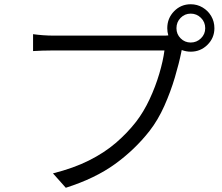

<svg xmlns="http://www.w3.org/2000/svg" viewBox="-20 -847 1040 899"><path d="M806.2 -714.8Q806.2 -687 825.7 -667.5Q845.2 -647.9 873 -647.9Q900.9 -647.9 920.9 -667.5Q940.9 -687 940.9 -714.8Q940.9 -743.7 920.9 -763.4Q900.9 -783.2 873 -783.2Q845.2 -783.2 825.7 -763.4Q806.2 -743.7 806.2 -714.8ZM763.2 -714.8Q763.2 -761.7 795.2 -794.4Q827.1 -827.1 873 -827.1Q903.3 -827.1 928.7 -812Q954.1 -796.9 969 -771.5Q983.9 -746.1 983.9 -714.8Q983.9 -669.4 951.4 -637.2Q918.9 -605 873 -605Q851.6 -605 831.1 -612.8Q830.1 -610.8 829.8 -608.6Q829.6 -606.4 829.1 -604Q818.4 -550.8 798.6 -483.9Q778.8 -417 749.3 -350.8Q719.7 -284.7 680.2 -233.9Q611.8 -146.5 518.8 -79.1Q425.8 -11.7 288.1 32.2L228 -35.2Q324.7 -59.6 396.2 -95.5Q467.8 -131.3 521.5 -177.2Q575.2 -223.1 617.2 -276.9Q652.8 -323.2 680.4 -382.3Q708 -441.4 725.8 -501.7Q743.7 -562 750 -610.8H231Q201.7 -610.8 177.7 -609.9Q153.8 -608.9 134.8 -607.9V-687Q155.3 -684.1 181.2 -682.1Q207 -680.2 231.9 -680.2H740.2Q746.1 -680.2 753.4 -680.2Q760.7 -680.2 768.1 -681.2Q765.6 -689.5 764.4 -697.8Q763.2 -706.1 763.2 -714.8Z"/></svg>

Font: Shanggu Mono N
Style: Regular
Weight: 350
Designer: GuiWonder
Version: Version 1.021